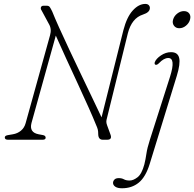

<svg xmlns="http://www.w3.org/2000/svg" viewBox="-20 -730 1015 1003"><path d="M144.5 -87.5Q131.5 -38 182 -28.5L203.5 -24.5Q218.5 -22 218.5 -10.5Q218.5 0 202 0H22Q5 0 5 -12Q5 -22 23.5 -24.5L47 -28.5Q71.5 -32.5 89.5 -47.5Q107.5 -62.5 114 -87L241.5 -546Q251 -579.5 235 -605.5L197.5 -675Q191 -684.5 194 -692.2Q197 -700 207 -700H225Q235.5 -700 240.5 -692.5Q245.5 -685 253 -669.5Q265 -639 288.5 -586.8Q312 -534.5 342 -470.8Q372 -407 403.5 -341.2Q435 -275.5 463 -216.8Q491 -158 510.5 -117L624.5 -572Q642.5 -641.5 673.8 -675.5Q705 -709.5 739 -709.5Q751 -709.5 757 -703.2Q763 -697 763 -688.5Q763 -665.5 727 -654Q668.5 -635.5 648 -556.5L539 -114Q536 -104 535.5 -95.8Q535 -87.5 539.5 -75.5L557 -27.5Q567.5 0 539.5 0H517Q493 0 493 -31Q493 -44 490.8 -53.5Q488.5 -63 481 -79.5Q467.5 -113.5 442.2 -170Q417 -226.5 386.2 -293Q355.5 -359.5 325.2 -425.2Q295 -491 271.5 -544ZM916.5 -582.5Q898.5 -582.5 888.8 -595.8Q879 -609 884 -627Q889.5 -646.5 906 -659.2Q922.5 -672 940.5 -672Q959.5 -672 968.8 -659.2Q978 -646.5 972.5 -627Q967.5 -609 951.5 -595.8Q935.5 -582.5 916.5 -582.5ZM903.5 -333.5 762 126.5Q741 194.5 705 224Q669 253.5 617.5 253.5Q594 253.5 582.2 245.2Q570.5 237 570.5 225.5Q570.5 216 577.8 208.2Q585 200.5 600.5 200.5Q616.5 200.5 627.5 206.8Q638.5 213 657.5 213Q676.5 213 698.5 196Q720.5 179 734 129Q740.5 103 744.8 73.2Q749 43.5 763.5 -1.5L868.5 -330Q899 -427 859 -427Q836 -427 810.5 -400Q800.5 -390 793.5 -391.5Q785.5 -393 788.5 -405Q795.5 -423.5 820.8 -440.5Q846 -457.5 873.5 -457.5Q909 -457.5 916 -427.2Q923 -397 903.5 -333.5Z"/></svg>

Font: Fraunces 9pt S050 Thin
Style: Italic
Weight: 100
Italic angle: -16°
Version: Version 1.000; ttfautohint (v1.8.3)